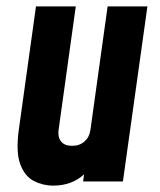

<svg xmlns="http://www.w3.org/2000/svg" viewBox="-20 -570 504 603"><path d="M147 13Q115 13 86.5 -1.5Q58 -16 43.8 -53.8Q29.5 -91.5 39 -162L93 -550H218L164 -162Q161 -139.5 171.8 -125.8Q182.5 -112 206.5 -112Q230 -112 245.5 -125.8Q261 -139.5 264 -162L318 -550H443L366 0H241L244 -22.5Q205.5 13 147 13Z"/></svg>

Font: Mohave
Style: Bold Italic
Weight: 700
Italic angle: -8°
Designer: Gumpita Rahayu
Foundry: Tokotype
Version: Version 2.003; ttfautohint (v1.8.3)